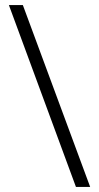

<svg xmlns="http://www.w3.org/2000/svg" viewBox="-20 -735 388 756"><path d="M70 -715 335 1H279L15 -715Z"/></svg>

Font: Noto Sans Thai SemiCondensed Light
Style: Regular
Weight: 300
Width: 4
Designer: Monotype Design Team
Foundry: Monotype Imaging Inc.
Version: Version 2.001